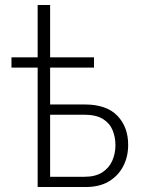

<svg xmlns="http://www.w3.org/2000/svg" viewBox="-20 -750 570 770"><path d="M131 0V-479H26V-520H131V-730H181V-520H357V-479H181V-331H320Q407 -331 450.5 -286Q494 -241 494 -169Q494 -122 474.5 -84Q455 -46 417.5 -23Q380 0 324 0ZM181 -41H318Q363 -41 390.5 -59Q418 -77 430.5 -106Q443 -135 443 -168Q443 -200 431.5 -228Q420 -256 392.5 -273Q365 -290 316 -290H181Z"/></svg>

Font: Raleway Light
Style: Regular
Weight: 300
Designer: Matt McInerney, Pablo Impallari, Rodrigo Fuenzalida
Foundry: Matt McInerney, Pablo Impallari, Rodrigo Fuenzalida
Version: Version 4.026